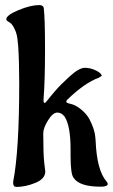

<svg xmlns="http://www.w3.org/2000/svg" viewBox="-20 -718 446 759"><path d="M246 -324Q242 -320 242 -315.5Q242 -311 260.5 -307Q279 -303 301 -285Q323 -267 334 -246Q355 -205 357 -174L358 -161Q363 -44 401 -1Q406 6 406 9Q406 20 378 20Q294 20 271 -15Q259 -29 259 -102V-127Q259 -220 236 -256Q224 -273 206.5 -273Q189 -273 170 -242.5Q151 -212 151 -191Q151 -107 155 -74Q159 -41 159 -40Q159 -11 119.5 5Q80 21 45 21Q32 21 32 5V1Q56 -122 56 -387Q56 -474 52 -534L50 -554Q48 -582 38.5 -602Q29 -622 20 -628L12 -633Q5 -637 5 -642Q5 -658 53 -678Q101 -698 136 -698Q152 -697 153 -686Q158 -646 158 -521.5Q158 -397 152 -323Q152 -311 156 -311Q160 -311 168.5 -322.5Q177 -334 198.5 -359Q220 -384 256.5 -417Q293 -450 315.5 -450Q338 -450 360 -439Q382 -428 382 -418L371 -411Q314 -390 246 -324Z"/></svg>

Font: Aladin
Style: Regular
Weight: 400
Designer: Angel Koziupa and Alejandro Paul
Foundry: Angel Koziupa and Alejandro Paul
Version: Version 1.000